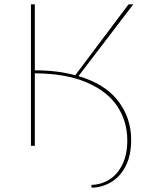

<svg xmlns="http://www.w3.org/2000/svg" viewBox="-20 -678 708 893"><path d="M590 -27Q590 45 564.5 94.5Q539 144 497 169Q455 194 406 195L405 182Q450 181 488 157.5Q526 134 549 87.5Q572 41 572 -25Q572 -113 526 -183Q480 -253 383.5 -294.5Q287 -336 142 -337V0H124V-658H142V-351Q247 -351 330 -328L578 -658H600L345 -324Q468 -288 529 -209Q590 -130 590 -27Z"/></svg>

Font: Ysabeau Thin
Style: Regular
Weight: 200
Designer: Christian Thalmann (Catharsis Fonts)
Version: Version 0.003